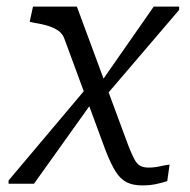

<svg xmlns="http://www.w3.org/2000/svg" viewBox="-20 -557 577 582"><path d="M294 -259 285 -306 446 -537H523V-527ZM6 0V-10L247 -296L260 -248L83 0ZM411 5Q383 5 364 -4.5Q345 -14 330.5 -37Q316 -60 300 -101L175 -440Q170 -454 158 -463Q146 -472 127.5 -478Q109 -484 83 -488L70 -491L80 -537H213L370 -113Q380 -88 387.5 -74Q395 -60 405 -54.5Q415 -49 430 -49Q448 -49 465.5 -53Q483 -57 494 -58L487 -8Q472 -3 453 1Q434 5 411 5Z"/></svg>

Font: Roboto Serif 20pt Light
Style: Italic
Weight: 300
Italic angle: -10°
Version: Version 1.007